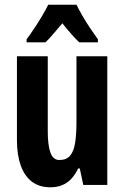

<svg xmlns="http://www.w3.org/2000/svg" viewBox="-20 -786 529 816"><path d="M436 -547V0H334L319 -70H312Q300 -44 283 -26Q266 -8 244 1Q222 10 194 10Q147 10 115.5 -14Q84 -38 68 -83Q52 -128 52 -190V-547H183V-229Q183 -168 194.5 -137Q206 -106 232 -106Q263 -106 278.5 -125Q294 -144 299.5 -180.5Q305 -217 305 -269V-547ZM305 -766Q316 -744 330 -719.5Q344 -695 361 -669.5Q378 -644 396 -619V-606H317Q301 -621 283 -641.5Q265 -662 245 -687Q224 -662 205.5 -640.5Q187 -619 173 -606H93V-619Q108 -639 126 -666Q144 -693 160 -720Q176 -747 185 -766Z"/></svg>

Font: Noto Sans Display ExtraCondensed
Style: Bold
Weight: 700
Width: 2
Designer: Monotype Design Team
Foundry: Monotype Imaging Inc.
Version: Version 2.003